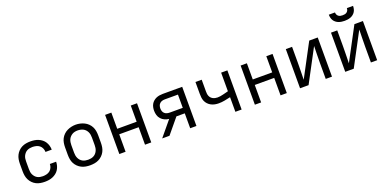

<svg xmlns="http://www.w3.org/2000/svg" viewBox="-9 -1564 4818 2396"><g transform="rotate(-20 2400.0 -366.0)"><path d="M298 8Q268 8 239 3Q210 -2 184 -15Q158 -28 137 -49.5Q116 -71 103 -97Q90 -123 85 -152Q80 -181 80 -210V-310Q80 -339 85 -368Q90 -397 103 -423Q116 -449 137 -470.5Q158 -492 184 -505Q210 -518 239 -523Q268 -528 298 -528Q325 -528 351.5 -524Q378 -520 403 -509.5Q428 -499 449.5 -482Q471 -465 485 -442.5Q499 -420 506.5 -393.5Q514 -367 514 -340Q514 -340 514 -340Q514 -340 514 -340H431Q431 -340 431 -340Q431 -340 431 -340Q431 -365 420.5 -388.5Q410 -412 391 -427Q372 -442 347 -448Q322 -454 298 -454Q279 -454 260.5 -450.5Q242 -447 225.5 -438Q209 -429 196.5 -414.5Q184 -400 176 -383Q168 -366 165.5 -347.5Q163 -329 163 -310V-210Q163 -191 165.5 -172.5Q168 -154 176 -137Q184 -120 196.5 -105.5Q209 -91 225.5 -82Q242 -73 260.5 -69.5Q279 -66 298 -66Q322 -66 347 -72Q372 -78 391 -93Q410 -108 420.5 -131.5Q431 -155 431 -180Q431 -180 431 -180Q431 -180 431 -180H514Q514 -180 514 -180Q514 -180 514 -180Q514 -153 506.5 -126.5Q499 -100 485 -77.5Q471 -55 449.5 -38Q428 -21 403 -10.5Q378 0 351.5 4Q325 8 298 8Z M900 8Q871 8 841.5 3Q812 -2 786 -15Q760 -28 738.5 -49Q717 -70 703.5 -96Q690 -122 685 -151.5Q680 -181 680 -210V-310Q680 -339 685 -368.5Q690 -398 703.5 -424Q717 -450 738.5 -471Q760 -492 786.5 -505Q813 -518 842 -524.5Q871 -531 900 -531Q929 -531 958 -524.5Q987 -518 1013.5 -505Q1040 -492 1061.5 -471Q1083 -450 1096.5 -424Q1110 -398 1115 -368.5Q1120 -339 1120 -310V-210Q1120 -181 1115 -151.5Q1110 -122 1096.5 -96Q1083 -70 1061.5 -49Q1040 -28 1014 -15Q988 -2 958.5 3Q929 8 900 8ZM900 -66Q919 -66 937.5 -69.5Q956 -73 973 -82Q990 -91 1002.5 -105Q1015 -119 1023 -136.5Q1031 -154 1034 -172.5Q1037 -191 1037 -210V-310Q1037 -329 1034 -348Q1031 -367 1023 -384Q1015 -401 1002 -415.5Q989 -430 972 -438.5Q955 -447 936 -451Q917 -455 898 -455Q879 -455 860.5 -451Q842 -447 826 -437.5Q810 -428 797 -414Q784 -400 776.5 -383Q769 -366 766 -347.5Q763 -329 763 -310V-210Q763 -191 766 -172.5Q769 -154 777 -136.5Q785 -119 797.5 -105Q810 -91 827 -82Q844 -73 862.5 -69.5Q881 -66 900 -66Z M1288 0V-520H1371V-305H1629V-520H1712V0H1629V-232H1371V0Z M1857 0 2022 -199Q1992 -202 1964.5 -214.5Q1937 -227 1917 -249Q1897 -271 1888.5 -300Q1880 -329 1880 -359Q1880 -381 1884.5 -403.5Q1889 -426 1900 -445.5Q1911 -465 1928.5 -480Q1946 -495 1966.5 -504Q1987 -513 2009.5 -516.5Q2032 -520 2054 -520H2312V0H2229V-198H2118L1954 0ZM2054 -271H2229V-447H2054Q2036 -447 2018.5 -442Q2001 -437 1987.5 -424.5Q1974 -412 1968.5 -394.5Q1963 -377 1963 -359Q1963 -341 1968.5 -323.5Q1974 -306 1987.5 -293.5Q2001 -281 2018.5 -276Q2036 -271 2054 -271Z M2829 0V-194Q2790 -185 2750.5 -177.5Q2711 -170 2671 -170Q2646 -170 2620.5 -175Q2595 -180 2572 -192Q2549 -204 2531 -223Q2513 -242 2503 -265.5Q2493 -289 2490.5 -315Q2488 -341 2488 -366V-520H2571V-366Q2571 -350 2572.5 -334.5Q2574 -319 2580 -304Q2586 -289 2596.5 -277.5Q2607 -266 2621 -258.5Q2635 -251 2651 -247.5Q2667 -244 2682 -244Q2701 -244 2719.5 -247Q2738 -250 2756.5 -254.5Q2775 -259 2793 -263.5Q2811 -268 2829 -273V-520H2912V0Z M3088 0V-520H3171V-305H3429V-520H3512V0H3429V-232H3171V0Z M3688 0V-520H3771V-312Q3771 -255 3769.5 -198Q3768 -141 3767 -84L3999 -520H4112V0H4029V-208Q4029 -265 4030.5 -322Q4032 -379 4033 -436L3801 0Z M4288 0V-520H4371V-312Q4371 -255 4369.5 -198Q4368 -141 4367 -84L4599 -520H4712V0H4629V-208Q4629 -265 4630.5 -322Q4632 -379 4633 -436L4401 0ZM4500 -600Q4480 -600 4459.5 -603Q4439 -606 4420.5 -613Q4402 -620 4385.5 -633Q4369 -646 4358.5 -663Q4348 -680 4343.5 -700Q4339 -720 4339 -740H4421Q4421 -725 4427 -711.5Q4433 -698 4444.5 -689Q4456 -680 4470.5 -677Q4485 -674 4500 -674Q4515 -674 4529.5 -677Q4544 -680 4555.5 -689Q4567 -698 4573 -711.5Q4579 -725 4579 -740H4661Q4661 -720 4656.5 -700Q4652 -680 4641.5 -663Q4631 -646 4614.5 -633Q4598 -620 4579.5 -613Q4561 -606 4540.5 -603Q4520 -600 4500 -600Z"/></g></svg>

Font: Bmono
Style: Regular
Weight: 400
Monospace: yes
Designer: Belleve Invis
Foundry: Belleve Invis
Version: Version 11.2.2; ttfautohint (v1.8.2)